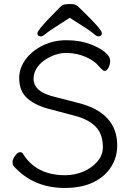

<svg xmlns="http://www.w3.org/2000/svg" viewBox="-20 -912 657 950"><path d="M234 -370Q161 -387 118 -423Q75 -459 75 -526Q75 -574 106 -617Q137 -660 191 -686.5Q245 -713 307.5 -713Q370 -713 418 -696.5Q466 -680 495.5 -657Q525 -634 525 -612Q525 -590 516 -575.5Q507 -561 499.5 -561Q492 -561 485 -568L473 -580Q439 -623 370 -642Q340 -650 304.5 -650Q269 -650 230 -631.5Q191 -613 168.5 -584.5Q146 -556 146 -523Q146 -490 172.5 -467Q199 -444 261 -430L370 -402Q560 -353 560 -192Q560 -134 529.5 -86Q499 -38 441.5 -10Q384 18 300 18Q144 18 47 -91Q42 -96 42 -110Q42 -124 55 -141.5Q68 -159 78.5 -159Q89 -159 93 -152Q159 -45 302 -45Q351 -45 393.5 -63.5Q436 -82 462.5 -113.5Q489 -145 489 -184Q489 -248 454 -284.5Q419 -321 351 -339ZM325 -824Q224 -760 207.5 -746Q191 -732 183 -732Q165 -732 165 -747.5Q165 -763 246 -845Q266 -866 277.5 -877Q289 -888 299.5 -890Q310 -892 332 -892Q354 -892 366 -880Q378 -868 398 -849Q484 -765 484 -748.5Q484 -732 466 -732Q458 -732 440.5 -747.5Q423 -763 325 -824Z"/></svg>

Font: LXGW WenKai Lite
Style: Regular
Weight: 400
Designer: LXGW / Fontworks Inc.
Foundry: LXGW / Fontworks Inc.
Version: Version 1.511; March 25, 2025